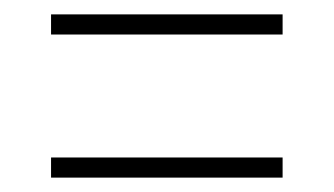

<svg xmlns="http://www.w3.org/2000/svg" viewBox="-20 -491 465 267"><path d="M51 -443V-471H373V-443ZM51 -244V-272H373V-244Z"/></svg>

Font: Noto Serif Georgian ExtraCondensed Thin
Style: Regular
Weight: 100
Width: 2
Designer: Monotype Design Team, Akaki Razmadze
Foundry: Google LLC
Version: Version 2.003; ttfautohint (v1.8.4.7-5d5b)